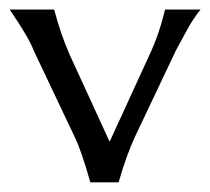

<svg xmlns="http://www.w3.org/2000/svg" viewBox="-20 -377 435 397"><path d="M166.7 0Q149.3 -62.7 134.7 -93.3L49.3 -273.3Q40 -298.7 0 -357.3H92Q105.3 -306.7 124 -264L206.7 -84L289.3 -264Q309.3 -306.7 321.3 -357.3H394.7Q378.7 -337.3 367.3 -316Q356 -294.7 344 -273.3L258.7 -93.3Q241.3 -56 225.3 0Z"/></svg>

Font: Tenali Ramakrishna
Style: Regular
Weight: 400
Designer: Appaji Ambarisha Darbha
Foundry: Andhrapradesh Society for Knowledge Networks
Version: Version 1.0.5; ttfautohint (v1.2.25-373a) -l 7 -r 28 -G 50 -